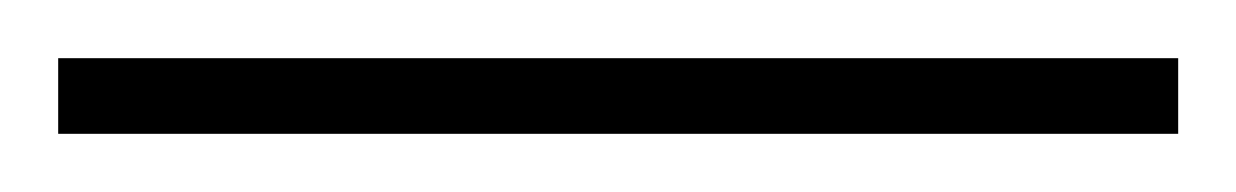

<svg xmlns="http://www.w3.org/2000/svg" viewBox="-22 71 425 66"><path d="M-2 117V91H383V117Z"/></svg>

Font: Noto Sans Display Thin Cond
Style: Regular
Weight: 250
Width: 3
Designer: Monotype Design team
Foundry: Monotype Imaging Inc.
Version: Version 1.000